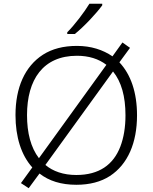

<svg xmlns="http://www.w3.org/2000/svg" viewBox="-20 -968 808 1016"><path d="M521 -948.2H453.1C427.7 -905.8 372.6 -833 335.9 -797.4V-788.1H376C425.3 -827.6 491.7 -898.9 521 -939.9ZM705.1 -357.9C705.1 -478.5 672.4 -573.7 611.8 -638.2L668 -714.8L627.9 -743.2L575.2 -669.9C524.4 -704.6 461.4 -725.1 387.2 -725.1C315.4 -725.1 255.9 -709.5 207.5 -678.7C110.8 -616.2 62 -503.9 62 -358.9C62 -243.2 92.3 -147 150.9 -82L90.8 1L131.8 27.8L189 -49.8C239.3 -10.3 304.2 9.8 383.8 9.8C454.6 9.8 514.2 -5.9 561.5 -36.6C656.7 -98.6 705.1 -212.9 705.1 -357.9ZM123 -358.9C123 -546.9 208 -672.9 387.2 -672.9C449.7 -672.9 501.5 -656.7 543 -625L186 -130.9C143.1 -187 123 -264.6 123 -358.9ZM644 -357.9C644 -294.9 634.8 -239.3 616.7 -191.9C579.6 -96.2 504.4 -42 383.8 -42C315.9 -42 259.8 -61.5 220.2 -95.2L578.1 -589.8C622.1 -535.6 644 -458.5 644 -357.9Z"/></svg>

Font: Noto Reveo Sans
Style: Regular
Weight: 300
Designer: Monotype Design Team
Foundry: Monotype Imaging Inc.
Version: Version 2.007